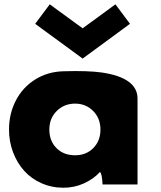

<svg xmlns="http://www.w3.org/2000/svg" viewBox="-20 -860 749 895"><path d="M144 -749 211.9 -839.8 365.2 -728 518.1 -839.8 585.9 -749 365.2 -586.9ZM22 -255.9Q22 -330.1 54 -391.6Q85.9 -453.1 144 -489.5Q202.1 -525.9 275.9 -527.8Q390.1 -531.2 454.6 -522Q620.6 -497.6 621.1 -400.9V0H458Q455.6 -52.2 445.8 -58.1Q416 -25.4 371.1 -5.1Q326.2 15.1 275.9 15.1Q220.7 15.1 173.1 -6.1Q125.5 -27.3 92.5 -64Q59.6 -100.6 40.8 -150.4Q22 -200.2 22 -255.9ZM330.1 -136.2Q381.8 -136.2 415 -169.9Q448.2 -203.6 448.2 -255.9Q448.2 -308.6 414.1 -342.8Q379.9 -377 330.1 -377Q279.3 -377 244.6 -342.8Q210 -308.6 210 -255.9Q210 -203.1 243.2 -169.7Q276.4 -136.2 330.1 -136.2Z"/></svg>

Font: Hussar Preview
Style: Bold
Weight: 700
Foundry: Cannot Into Space Fonts, PlusOne Fonts
Version: Version 2.29RC2 "Millennial"